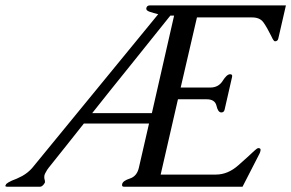

<svg xmlns="http://www.w3.org/2000/svg" viewBox="-65 -706 1101 726"><path d="M542.5 -45.9H751.5Q796.4 -45.9 835.9 -80.8Q875.5 -115.7 896 -135.3Q907.2 -146 912.1 -146Q922.4 -146 919.9 -135.7Q918.5 -129.4 916.5 -125.5L852.1 0H403.3Q394.5 0 397 -10.3Q399.9 -22.5 426.3 -31Q452.6 -39.6 460 -71.3L498.5 -238.8H252Q218.8 -196.8 185.5 -155Q152.3 -113.3 119.1 -71.8Q112.8 -64 107.9 -54.2Q104.5 -48.8 103 -43Q102.5 -40.5 102.5 -38.1Q102.1 -31.7 103.5 -27.6Q105 -23.4 105 -19Q105 -17.6 105 -16.1Q105 -15.1 103.5 -13.7Q103 -12.7 102.3 -11.7Q101.6 -10.7 101.6 -10.3Q93.8 0 86.9 0H-38.6Q-43.9 0 -44.9 -2.9L-43.9 -5.4Q-43.5 -7.3 -41.5 -10.3Q-36.1 -15.6 -20.5 -22.9Q-11.2 -26.4 -1.5 -30.5Q8.3 -34.7 19 -40.5Q41.5 -53.2 57.1 -71.3L533.2 -652.3Q515.1 -656.7 500.7 -661.6Q486.3 -666.5 488.3 -675.3Q490.7 -685.5 501 -685.5H1016.1L987.3 -560.1Q984.9 -549.8 974.6 -549.8Q969.7 -549.8 960.9 -569.3Q944.3 -603 930.9 -621.6Q917.5 -640.1 888.7 -640.1H679.7L618.2 -375H730Q761.2 -375 776.9 -400.1Q792.5 -425.3 805.2 -425.3Q814.9 -425.3 812.5 -415L784.2 -291Q781.7 -280.8 772 -280.8Q759.3 -280.8 753.7 -305.7Q748 -330.6 716.8 -330.6H607.9ZM509.3 -278.3 593.3 -647H579.1Q520 -572.8 431.2 -462.6Q342.3 -352.5 283.7 -278.3Z"/></svg>

Font: Caudex
Style: Italic
Weight: 400
Italic angle: -13°
Version: Version 1.04